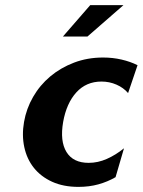

<svg xmlns="http://www.w3.org/2000/svg" viewBox="-20 -720 558 751"><path d="M432 -27Q401 -9 365 1Q329 11 287 11Q228 11 184 -9Q140 -29 112.5 -63.5Q85 -98 75 -144.5Q65 -191 74 -243Q83 -295 109.5 -341Q136 -387 176.5 -421Q217 -455 269.5 -475Q322 -495 383 -495Q421 -495 455.5 -487Q490 -479 518 -465L481 -356Q463 -377 435.5 -389Q408 -401 377 -401Q317 -401 278.5 -358.5Q240 -316 227 -243Q214 -168 240 -125.5Q266 -83 327 -83Q363 -83 398 -98.5Q433 -114 465 -140ZM333 -700H463L322 -577H226Z"/></svg>

Font: LT Museum
Style: Bold Italic
Weight: 700
Designer: Daniel Lyons
Foundry: LyonsType
Version: Version 1.011